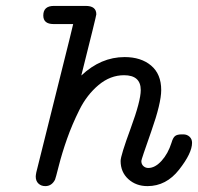

<svg xmlns="http://www.w3.org/2000/svg" viewBox="-20 -631 676 656"><path d="M102.1 -27.8Q102.1 -31.7 104 -42L216.8 -494.1Q220.7 -508.3 230 -548.8H163.1Q127.9 -548.8 127.9 -578.1Q127.9 -610.8 164.1 -610.8Q164.6 -610.8 165 -610.8H272.9Q309.1 -610.8 309.1 -582Q309.1 -577.1 257.8 -373Q324.7 -436 405.8 -436Q461.9 -436 496.3 -407Q530.8 -377.9 530.8 -323.2Q530.8 -278.3 496.8 -182.1Q462.9 -85.9 462.9 -81.1Q462.9 -69.8 470 -63.5Q477.1 -57.1 486.8 -57.1Q509.8 -57.1 532 -81.5Q554.2 -106 565.9 -143.1Q570.8 -160.2 577.9 -166Q585 -171.9 601.1 -171.9H606Q619.1 -171.9 627.7 -163.8Q636.2 -155.8 636.2 -143.1Q636.2 -107.9 592 -51.5Q547.9 4.9 483.9 4.9Q444.8 4.9 418.5 -19Q392.1 -43 392.1 -81.1Q392.1 -99.1 426.5 -192.6Q460.9 -286.1 460.9 -323.2Q460.9 -374 403.8 -374Q356.9 -374 316.9 -340.6Q276.9 -307.1 251.5 -256.1Q226.1 -205.1 209 -156.5Q191.9 -107.9 180.9 -64.5Q169.9 -21 168 -17.1Q156.7 4.9 134.8 4.9Q120.6 4.9 111.3 -3.9Q102.1 -12.7 102.1 -27.8Z"/></svg>

Font: CMU Typewriter Text Variable Width
Style: Italic
Weight: 500
Italic angle: -14.04°
Version: Version 0.7.0